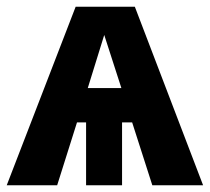

<svg xmlns="http://www.w3.org/2000/svg" viewBox="-26 -551 624 571"><path d="M427 0 367 -187H337V0H230V-187H203L144 0H-6L199 -531H375L578 0ZM235 -289H335L284 -447Z"/></svg>

Font: Fira Sans
Style: Bold
Weight: 700
Designer: bBox Type GmbH & Carrois Corporate GbR & Edenspiekermann AG
Foundry: bBox Type GmbH & Carrois Corporate GbR & Edenspiekermann AG
Version: Version 4.301;PS 004.301;hotconv 1.0.88;makeotf.lib2.5.64775